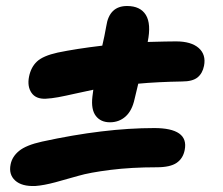

<svg xmlns="http://www.w3.org/2000/svg" viewBox="-20 -619 740 636"><path d="M131.8 -292Q98.6 -290.5 84.2 -311.8Q69.8 -333 76.2 -365.2Q82.5 -396.5 102.5 -415.3Q122.6 -434.1 170.9 -444.8Q231.9 -457.5 318.8 -467.8Q326.2 -499 332 -532.2Q341.8 -599.1 400.9 -599.1Q444.8 -599.1 463.1 -569.6Q481.4 -540 469.2 -480Q535.6 -481.9 563 -481.9Q613.3 -481.9 638.2 -460Q663.1 -438 655.8 -400.9Q650.9 -376 634.3 -362.5Q617.7 -349.1 583 -349.1Q501 -347.7 438 -341.8Q436.5 -336.9 425.8 -291Q417.5 -252.4 396 -233.2Q374.5 -213.9 344.2 -213.9Q313.5 -213.9 297.4 -235.1Q281.2 -256.3 286.1 -298.8Q288.6 -318.4 289.1 -321.8Q264.6 -316.9 230.2 -309.1Q195.8 -301.3 173.3 -297.1Q150.9 -293 131.8 -292ZM97.2 -2.9Q52.2 -1 30.3 -21Q8.3 -41 15.1 -74.2Q20 -100.1 43.2 -119.1Q66.4 -138.2 119.1 -149.9Q324.7 -194.8 491.2 -194.8Q547.9 -194.8 573.5 -176.8Q599.1 -158.7 591.8 -122.1Q586.4 -94.2 565.2 -79.6Q543.9 -64.9 499 -64.9Q415 -64.9 345.7 -56.2Q276.4 -47.4 239.7 -36.6Q203.1 -25.9 164.1 -15.4Q125 -4.9 97.2 -2.9Z"/></svg>

Font: Shantell Sans Irregular
Style: Bold Italic
Weight: 700
Italic angle: -11.31°
Designer: Stephen Nixon, Anya Danilova, Shantell Martin
Foundry: Arrow Type
Version: Version 1.006;[9816181b4]